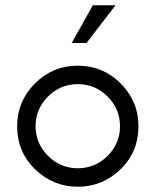

<svg xmlns="http://www.w3.org/2000/svg" viewBox="-20 -701 590 728"><path d="M435 -222Q435 -288 388 -335Q341 -382 275 -382Q209 -382 162 -335Q115 -288 115 -222Q115 -157 162 -110Q209 -63 275 -63Q341 -63 388 -110Q435 -157 435 -222ZM505 -222Q505 -126 438 -60Q369 7 275 7Q181 7 112 -60Q45 -126 45 -222Q45 -317 112.5 -384.5Q180 -452 275 -452Q370 -452 437.5 -384.5Q505 -317 505 -222ZM418 -681 308 -538H252L332 -681Z"/></svg>

Font: Puffins on Iceburgs
Style: Regular
Weight: 400
Version: Version 1.0